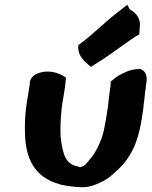

<svg xmlns="http://www.w3.org/2000/svg" viewBox="-20 -811 637 807"><path d="M89 -354C85 -319 84 -284 85 -252C87 -146 124 -65 233 -36L234 -35H235C259 -30 295 -24 328 -24H330C347 -25 364 -28 381 -35C405 -45 427 -54 450 -75C489 -108 518 -138 543 -192C565 -243 573 -289 582 -352V-353C583 -370 586 -385 587 -396L590 -425C591 -432 593 -438 593 -449C595 -463 606 -502 576 -518L571 -521H564C522 -520 494 -501 474 -491L445 -468V-456C445 -448 442 -436 441 -425C439 -409 436 -389 434 -364C428 -323 423 -296 416 -260C405 -216 385 -177 368 -154C357 -141 341 -120 336 -117H335V-116C332 -113 322 -109 316 -108C316 -108 314 -108 313 -109L309 -111C277 -117 261 -132 250 -160C241 -187 234 -221 234 -264C234 -293 236 -323 239 -354C242 -383 254 -439 256 -472L257 -485L246 -492C228 -502 203 -512 171 -510C161 -509 104 -503 105 -457C101 -426 93 -386 89 -354ZM309 -621V-607C310 -576 336 -552 349 -541L362 -530L378 -540C438 -576 490 -618 547 -656L565 -666L568 -700C571 -731 553 -758 526 -771L515 -791L473 -758C418 -716 371 -667 321 -630Z"/></svg>

Font: Hussar Pisanka
Style: BlkKur
Weight: 700
Designer: Robert Jablonski
Foundry: Cannot Into Space Fonts
Version: Version 1.070